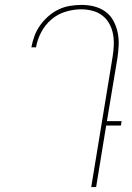

<svg xmlns="http://www.w3.org/2000/svg" viewBox="-20 -763 540 783"><path d="M352 0 439 -530Q443 -554 444 -577.5Q445 -601 441 -623.5Q437 -646 426 -666Q415 -686 397.5 -699.5Q380 -713 357.5 -719Q335 -725 311 -725Q280 -725 248 -715.5Q216 -706 190 -684Q164 -662 148 -631.5Q132 -601 127 -570H108Q112 -593 120.5 -616Q129 -639 143.5 -659.5Q158 -680 177.5 -697Q197 -714 219 -724.5Q241 -735 265.5 -739Q290 -743 313 -743Q340 -743 365 -736.5Q390 -730 410 -715.5Q430 -701 442 -679Q454 -657 459.5 -632Q465 -607 464 -580.5Q463 -554 459 -527L416 -269H476L473 -251H413L372 0Z"/></svg>

Font: Iosevka Term Curly Thin
Style: Italic
Weight: 100
Italic angle: -9°
Designer: Belleve Invis
Foundry: Belleve Invis
Version: Version 32.3.0